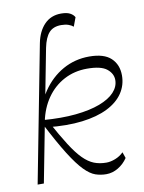

<svg xmlns="http://www.w3.org/2000/svg" viewBox="-88 -841 684 911"><g transform="rotate(-10 254.5 -386.0)"><path d="M112 -260 98 -297Q187 -290 256 -297Q325 -304 372.5 -322Q420 -340 444.5 -366.5Q469 -393 469 -425Q469 -456 441 -478.5Q413 -501 346 -501Q285 -501 235 -474.5Q185 -448 151.5 -400Q118 -352 105 -287L85 -292Q101 -373 141 -432Q181 -491 239 -523.5Q297 -556 366 -556Q437 -556 470.5 -524.5Q504 -493 504 -441Q504 -394 478.5 -356Q453 -318 403 -293Q353 -268 280 -259Q207 -250 112 -260ZM350 8Q323 8 298 -0.5Q273 -9 244.5 -38Q216 -67 179.5 -125Q143 -183 92 -282L123 -285Q162 -213 192 -166Q222 -119 248 -93Q274 -67 300.5 -56.5Q327 -46 360 -46Q380 -46 403 -55Q426 -64 443 -81L453 -52Q435 -25 407.5 -8.5Q380 8 350 8ZM20 0 147 -659Q158 -715 189.5 -747.5Q221 -780 270 -780Q297 -780 312.5 -772Q328 -764 335 -751L319 -708Q310 -716 295.5 -721Q281 -726 261 -726Q223 -726 202.5 -703.5Q182 -681 172 -632L50 0Z"/></g></svg>

Font: Savate ExtraLight
Style: Italic
Weight: 200
Italic angle: -11°
Designer: Max Esnée
Foundry: Plomb Type
Version: Version 2.000